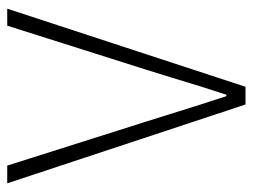

<svg xmlns="http://www.w3.org/2000/svg" viewBox="-104 -595 699 531"><g transform="rotate(-90 245.5 -329.5)"><path d="M222 0 4 -659H53L175 -274Q232 -91 245 -53H249Q261 -89 272 -124.5Q283 -160 296 -203Q309 -246 318 -274L440 -659H487L271 0Z"/></g></svg>

Font: Toshiba Sans Light
Style: Regular
Weight: 300
Designer: Paul D. Hunt
Foundry: Toshiba Corporation
Version: Version 2.020;PS 2.0;hotconv 1.0.86;makeotf.lib2.5.63406